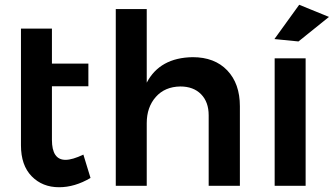

<svg xmlns="http://www.w3.org/2000/svg" viewBox="-20 -780 1401 806"><path d="M360 -33Q294 6 228 6Q158 6 113 -40Q68 -86 68 -170V-660H198V-513H351V-418H198V-193Q198 -109 255 -109Q284 -109 330 -131Z M987 -334V0H856V-296Q856 -352 824 -384.5Q792 -417 737 -417Q672 -416 634 -373Q596 -330 596 -263V0H466V-742H596V-433Q651 -538 789 -540Q881 -540 934 -484.5Q987 -429 987 -334Z M1236 -760 1361 -709 1233 -606 1132 -616ZM1133 -535H1263V0H1133Z"/></svg>

Font: TypoPRO Montserrat Alternates
Style: Regular
Weight: 500
Designer: Julieta Ulanovsky
Foundry: Julieta Ulanovsky
Version: Version 6.001